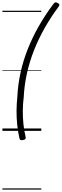

<svg xmlns="http://www.w3.org/2000/svg" viewBox="-20 -1087 513 1595"><path d="M465 -1029Q403 -946 352 -856Q301 -766 263.5 -671.5Q226 -577 204 -478.5Q182 -380 177 -279Q170 -224 169.5 -167.5Q169 -111 174.5 -57Q180 -3 192 46Q196 61 190.5 67.5Q185 74 172 76Q159 79 152 76.5Q145 74 142 64Q129 8 123 -50Q117 -108 117.5 -166.5Q118 -225 124 -282Q129 -385 151 -485Q173 -585 211.5 -681.5Q250 -778 303 -871Q356 -964 423 -1053Q431 -1065 439.5 -1067Q448 -1069 460 -1062Q471 -1056 473 -1049Q475 -1042 465 -1029ZM0 478H323V488H0ZM0 -20H323V0H0ZM0 -505H323V-500H0ZM0 -998H323V-988H0Z"/></svg>

Font: Playwrite AU SA Guides
Style: Regular
Weight: 400
Designer: Veronika Burian, José Scaglione
Foundry: TypeTogether
Version: Version 1.003